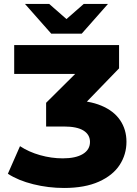

<svg xmlns="http://www.w3.org/2000/svg" viewBox="-20 -925 684 958"><path d="M19.3 -58.1 79.8 -195.7Q123.8 -166.7 180.2 -150.8Q236.7 -134.9 293.2 -134.9Q357.4 -134.9 393.2 -156.4Q429 -178 429 -216.9Q429 -253.2 396.7 -273.5Q364.4 -293.8 298.2 -293.8H210.1V-412.1L423.2 -623.7L439.3 -556H50.8V-700H574.1V-583.9L369.3 -372.3L284.3 -423.9H334.8Q423.4 -423.9 485.6 -397.8Q547.8 -371.8 579.4 -325.2Q611 -278.6 611 -217.4Q611 -154.8 577.3 -102.4Q543.6 -50.1 473.4 -18.6Q403.2 12.9 299.6 12.9Q221.2 12.9 145.9 -5.8Q70.7 -24.4 19.3 -58.1ZM104.6 -905.4H225.4L364.8 -783.4H258.6L397.9 -905.4H518.8L387.7 -757H235.7Z"/></svg>

Font: iiserrat Thin
Style: Regular
Weight: 100
Designer: Akira Ohta
Foundry: Akira Ohta
Version: Version 1.200;Glyphs 3.3.1 (3343)